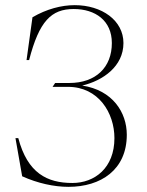

<svg xmlns="http://www.w3.org/2000/svg" viewBox="-20 -710 572 745"><path d="M246 15C371 15 472 -51 472 -187C472 -274 417 -360 299 -378C379 -397 459 -452 459 -543C459 -631 375 -690 270 -690C218 -690 161 -675 106 -643L83 -477H93C132 -628 179 -675 266 -675C350 -675 414 -630 414 -543C414 -449 352 -388 249 -388H194L184 -373H244C362 -373 424 -272 424 -174C424 -58 347 0 261 0C163 0 87 -38 51 -174H40L66 -26C126 1 189 15 246 15Z"/></svg>

Font: Sprat Condensed Thin
Style: Regular
Weight: 100
Width: 3
Designer: Ethan Nakache
Foundry: Collletttivo
Version: Version 2.000;Glyphs 3.2 (3217)